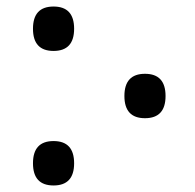

<svg xmlns="http://www.w3.org/2000/svg" viewBox="-20 -561 597 588"><path d="M144 -405Q207 -405 207 -473Q207 -541 144 -541Q81 -541 81 -473Q81 -405 144 -405ZM424 -199Q487 -199 487 -267Q487 -335 424 -335Q361 -335 361 -267Q361 -199 424 -199ZM144 7Q207 7 207 -61Q207 -129 144 -129Q81 -129 81 -61Q81 7 144 7Z"/></svg>

Font: Noto Serif Georgian
Style: Regular
Weight: 400
Designer: Monotype Design Team
Foundry: Monotype Imaging Inc.
Version: Version 1.901